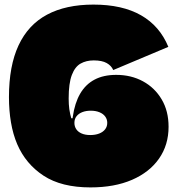

<svg xmlns="http://www.w3.org/2000/svg" viewBox="-20 -804 767 836"><path d="M373 -216Q395 -216 411.8 -222.5Q428.5 -229 437.8 -241Q447 -253 447 -269Q447 -284.5 438.2 -296.5Q429.5 -308.5 413.2 -315.2Q397 -322 375 -322Q355 -322 339 -316Q323 -310 313.5 -298.2Q304 -286.5 304 -269L289 -271L273 -289H296L297 -296Q305.5 -355.5 329 -396Q352.5 -436.5 391.5 -457.2Q430.5 -478 486 -478Q551 -478 602.5 -450Q654 -422 684 -371.2Q714 -320.5 714 -252Q714 -173 672.5 -113.5Q631 -54 554.8 -21Q478.5 12 374 12ZM374 12Q247.5 12 169.8 -39Q92 -90 55 -176Q36.5 -219.5 27.8 -271Q19 -322.5 19 -381Q19 -517 60.8 -606.5Q102.5 -696 184.5 -740Q266.5 -784 387 -784Q512.5 -784 594 -737.5Q675.5 -691 713 -600L473 -499Q465 -518 444.5 -529.5Q424 -541 388 -541Q355.5 -541 331 -527.2Q306.5 -513.5 292.8 -477.5Q279 -441.5 279 -375Q279 -349.5 281.8 -328.8Q284.5 -308 292 -283L304 -269Q304 -253.5 312 -241.5Q320 -229.5 335.5 -222.8Q351 -216 373 -216Z"/></svg>

Font: Hepta Slab Black
Style: Regular
Weight: 900
Designer: Michael LaGattuta
Foundry: Michael LaGattuta
Version: Version 1.102